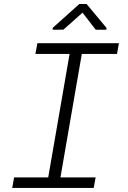

<svg xmlns="http://www.w3.org/2000/svg" viewBox="-20 -923 627 943"><path d="M503.4 -785.6 502.4 -776.9H450.2L385.3 -860.8L291.5 -777.3L238.3 -776.9L239.3 -786.6L369.6 -903.3H405.3ZM163.6 -710.9H564L554.7 -658.2H381.8L276.9 -51.8H449.7L440.4 0H40L49.3 -51.8H216.8L321.8 -658.2H153.8Z"/></svg>

Font: TypoPRO Roboto Mono
Style: Italic
Weight: 300
Designer: Google
Version: Version 2.000986; 2015; ttfautohint (v1.3)